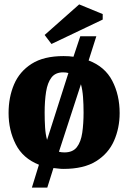

<svg xmlns="http://www.w3.org/2000/svg" viewBox="-20 -758 583 873"><path d="M125 95 157 -9Q84 -38 51.5 -102Q19 -166 19 -244Q19 -316 44 -374.5Q69 -433 124 -468Q179 -503 269 -503Q295 -503 314 -500L345 -593H418L383 -483Q457 -455 490.5 -390.5Q524 -326 524 -244Q524 -176 498.5 -118Q473 -60 417 -25Q361 10 269 10Q257 10 245.5 8.5Q234 7 223 6L195 95ZM194 -122 291 -426Q281 -429 267 -429Q232 -429 214 -405.5Q196 -382 189.5 -340.5Q183 -299 183 -246Q183 -210 185 -178.5Q187 -147 194 -122ZM273 -65Q311 -65 329.5 -89Q348 -113 354 -154.5Q360 -196 360 -246Q360 -284 357.5 -317Q355 -350 348 -375L248 -68Q259 -65 273 -65ZM214 -558 183 -599 340 -738 447 -694V-669Z"/></svg>

Font: Manuale ExtraBold
Style: Regular
Weight: 800
Version: Version 1.002